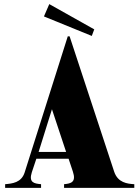

<svg xmlns="http://www.w3.org/2000/svg" viewBox="-20 -915 679 935"><path d="M5 -18V0H180V-18C146 -21 119 -26 135 -76L157 -142H314L335 -79C352 -28 326 -21 292 -18V0H634V-18C600 -20 554 -25 536 -79L319 -738H310L100 -75C84 -25 39 -21 5 -18ZM168 -175 233 -383 302 -175ZM194 -835 427 -740 439 -772 220 -895Z"/></svg>

Font: Sprat Condesed
Style: Bold
Weight: 700
Width: 3
Designer: Ethan Nakache
Foundry: Collletttivo
Version: Version 2.000;Glyphs 3.2 (3217)